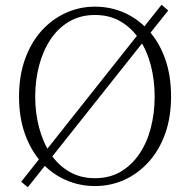

<svg xmlns="http://www.w3.org/2000/svg" viewBox="-20 -767 799 807"><path d="M687 -723 97 20 69 -3 659 -747ZM128 -361Q128 -292 144.5 -230Q161 -168 192.5 -120.5Q224 -73 271 -45.5Q318 -18 379 -18Q441 -18 487.5 -45.5Q534 -73 566 -120.5Q598 -168 614 -230Q630 -292 630 -361Q630 -430 614 -492Q598 -554 566 -601.5Q534 -649 487.5 -676.5Q441 -704 379 -704Q318 -704 271 -676.5Q224 -649 192.5 -601.5Q161 -554 144.5 -492Q128 -430 128 -361ZM379 -739Q445 -739 502.5 -713.5Q560 -688 604.5 -639Q649 -590 674 -520Q699 -450 699 -361Q699 -274 674 -204.5Q649 -135 604.5 -86Q560 -37 502.5 -11Q445 15 379 15Q314 15 256 -10.5Q198 -36 154 -85Q110 -134 85 -203.5Q60 -273 60 -361Q60 -448 85 -518Q110 -588 154 -637Q198 -686 256 -712.5Q314 -739 379 -739Z"/></svg>

Font: Noto Serif HK ExtraLight
Style: Regular
Weight: 200
Designer: Ryoko NISHIZUKA 西塚涼子 (kana & ideographs); Frank Grießhammer (Latin, Greek & Cyrillic); Wenlong ZHANG 张文龙 (bopomofo); San
Foundry: Adobe
Version: Version 2.002-H1;hotconv 1.1.0;makeotfexe 2.6.0